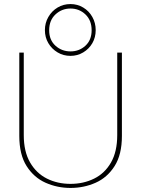

<svg xmlns="http://www.w3.org/2000/svg" viewBox="-20 -919 695 945"><path d="M327 6Q262 6 204.5 -19.5Q147 -45 111 -101.5Q75 -158 75 -250V-660H97V-254Q97 -173 128 -119.5Q159 -66 211 -40Q263 -14 327 -14Q391 -14 443.5 -40Q496 -66 526.5 -119.5Q557 -173 557 -254V-660H580V-250Q580 -158 544 -101.5Q508 -45 450.5 -19.5Q393 6 327 6ZM327 -644Q292 -644 263.5 -661Q235 -678 218 -706.5Q201 -735 201 -771Q201 -806 218 -835.5Q235 -865 263.5 -882Q292 -899 327 -899Q361 -899 389.5 -882Q418 -865 434.5 -835.5Q451 -806 451 -771Q451 -735 434.5 -706.5Q418 -678 389.5 -661Q361 -644 327 -644ZM327 -666Q370 -666 400.5 -694Q431 -722 431 -770Q431 -819 400.5 -848Q370 -877 327 -877Q284 -877 253 -848Q222 -819 222 -770Q222 -722 253 -694Q284 -666 327 -666Z"/></svg>

Font: Lil Grotesk Thin
Style: Regular
Weight: 100
Designer: Bastien Sozeau
Foundry: NBR — Bastien Sozeau
Version: Version 3.003; ttfautohint (v1.8.4.7-5d5b);gftools[0.9.33]